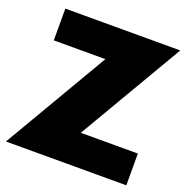

<svg xmlns="http://www.w3.org/2000/svg" viewBox="-143 -958 1060 1091"><g transform="rotate(20 386.5 -412.5)"><path d="M68 -825H763L392 -192H737V0H9L380 -633H68Z"/></g></svg>

Font: Spartan MB
Style: Regular
Weight: 900
Designer: Matt Bailey
Foundry: Matt Bailey
Version: Version 001.001